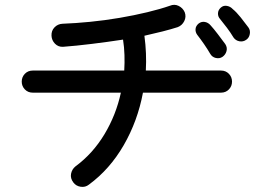

<svg xmlns="http://www.w3.org/2000/svg" viewBox="-20 -747 1040 781"><path d="M341.8 3.9Q327.1 15.6 308.1 12.7Q289.1 9.8 278.3 -4.9Q265.6 -21.5 269 -40Q272.5 -58.6 287.1 -70.3Q357.4 -122.1 404.8 -200.7Q452.1 -279.3 471.7 -370.1H113.3Q93.8 -370.1 81.1 -383.3Q68.4 -396.5 68.4 -415Q68.4 -433.6 81.1 -446.8Q93.8 -460 113.3 -460H485.4Q487.3 -491.2 486.3 -522.9Q485.4 -554.7 480.5 -585.9Q417 -576.2 353 -568.4Q289.1 -560.5 236.3 -556.6Q216.8 -555.7 203.6 -569.3Q190.4 -583 189.5 -601.6Q188.5 -622.1 201.7 -635.7Q214.8 -649.4 234.4 -650.4Q286.1 -652.3 346.2 -658.2Q406.2 -664.1 466.3 -674.3Q526.4 -684.6 579.1 -697.3Q631.8 -710 670.9 -723.6Q689.5 -731.4 706.5 -723.1Q723.6 -714.8 731.4 -697.3Q738.3 -678.7 729.5 -661.1Q720.7 -643.6 703.1 -636.7Q675.8 -627.9 641.1 -619.1Q606.4 -610.4 567.4 -601.6Q577.1 -530.3 573.2 -460H878.9Q898.4 -460 911.1 -446.8Q923.8 -433.6 923.8 -415Q923.8 -396.5 911.1 -383.3Q898.4 -370.1 878.9 -370.1H561.5Q540 -254.9 483.4 -156.7Q426.8 -58.6 341.8 3.9ZM981.4 -585Q968.8 -576.2 953.6 -579.1Q938.5 -582 929.7 -594.7Q918 -614.3 903.3 -633.8Q888.7 -653.3 875 -669.9Q866.2 -679.7 866.7 -692.9Q867.2 -706.1 877.9 -715.8Q888.7 -725.6 902.8 -723.1Q917 -720.7 926.8 -710Q941.4 -698.2 959 -676.3Q976.6 -654.3 990.2 -635.7Q999 -624 996.1 -608.4Q993.2 -592.8 981.4 -585ZM884.8 -515.6Q873 -507.8 857.9 -511.2Q842.8 -514.6 835 -528.3Q824.2 -546.9 810.1 -567.4Q795.9 -587.9 782.2 -605.5Q774.4 -616.2 775.4 -628.9Q776.4 -641.6 788.1 -651.4Q799.8 -660.2 813.5 -657.7Q827.1 -655.3 836.9 -643.6Q848.6 -630.9 866.2 -607.9Q883.8 -585 896.5 -567.4Q905.3 -553.7 901.4 -539.1Q897.5 -524.4 884.8 -515.6Z"/></svg>

Font: KTXP_ComRound
Style: Medium
Weight: 500
Version: Version 1.01;May 16, 2022;FontCreator 13.0.0.2683 64-bit